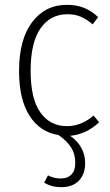

<svg xmlns="http://www.w3.org/2000/svg" viewBox="-20 -552 457 796"><path d="M333 125Q333 170 307 197Q281 224 234 224Q193 224 163 205L179 175Q203 188 232 188Q260 188 276 171.5Q292 155 292 124Q292 86 274.5 59Q257 32 223 8Q146 -4 102.5 -72Q59 -140 59 -258Q59 -388 113 -460Q167 -532 258 -532Q296 -532 327 -520Q358 -508 387 -481L364 -451Q340 -472 315.5 -482.5Q291 -493 259 -493Q189 -493 148 -434.5Q107 -376 107 -258Q107 -142 147.5 -85.5Q188 -29 258 -29Q317 -29 368 -73L391 -45Q337 5 271 11Q333 55 333 125Z"/></svg>

Font: Fira Sans Condensed ExtraLight
Style: Regular
Weight: 275
Width: 3
Designer: Carrois Corporate & Edenspiekermann AG
Foundry: Carrois Corporate GbR & Edenspiekermann AG
Version: Version 4.203